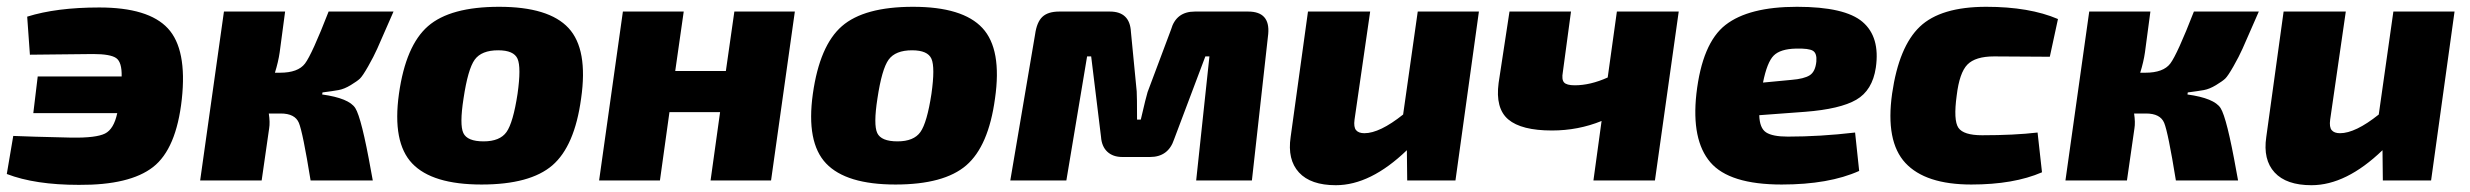

<svg xmlns="http://www.w3.org/2000/svg" viewBox="-28 -531 7268 565"><path d="M60 -370 52 -482Q138 -509 264 -509Q409 -509 466 -447.5Q523 -386 507 -239Q491 -93 422.5 -39.5Q354 14 204 13Q75 13 -8 -19L11 -131Q53 -129 183 -126Q255 -125 281 -138Q307 -151 317 -198H70L83 -306H330Q331 -348 314 -360Q297 -372 246 -372Z M921 -259 920 -253Q999 -242 1017.5 -213Q1036 -184 1064 -27Q1067 -9 1069 0H886Q863 -142 851.5 -169.5Q840 -197 798 -197H763Q767 -171 764 -153L742 0H561L631 -497H811L795 -377Q791 -349 781 -317H796Q849 -317 869.5 -344Q890 -371 939 -497H1130Q1125 -486 1116 -465Q1092 -410 1082 -387.5Q1072 -365 1055.5 -336Q1039 -307 1031 -299.5Q1023 -292 1004 -280.5Q985 -269 968.5 -266Q952 -263 921 -259Z M1441 -511Q1587 -511 1645 -448.5Q1703 -386 1682 -241Q1663 -101 1597.5 -44.5Q1532 12 1389 12Q1244 12 1185 -50Q1126 -112 1146 -255Q1166 -397 1231.5 -454Q1297 -511 1441 -511ZM1438 -383Q1389 -383 1369 -355.5Q1349 -328 1336 -241Q1324 -164 1335.5 -139.5Q1347 -115 1395 -115Q1443 -115 1462.5 -142.5Q1482 -170 1495 -255Q1506 -333 1495 -358Q1484 -383 1438 -383Z M2311 -497 2241 0H2063L2091 -201H1942L1914 0H1735L1805 -497H1984L1959 -322H2108L2133 -497Z M2659 -511Q2805 -511 2863 -448.5Q2921 -386 2900 -241Q2881 -101 2815.5 -44.5Q2750 12 2607 12Q2462 12 2403 -50Q2344 -112 2364 -255Q2384 -397 2449.5 -454Q2515 -511 2659 -511ZM2656 -383Q2607 -383 2587 -355.5Q2567 -328 2554 -241Q2542 -164 2553.5 -139.5Q2565 -115 2613 -115Q2661 -115 2680.5 -142.5Q2700 -170 2713 -255Q2724 -333 2713 -358Q2702 -383 2656 -383Z M3488 -497H3645Q3710 -497 3704 -431L3656 0H3492L3531 -365H3519L3427 -121Q3410 -69 3356 -69H3275Q3247 -69 3230.5 -84.5Q3214 -100 3212 -128L3183 -365H3171L3110 0H2945L3018 -430Q3023 -466 3039.5 -481.5Q3056 -497 3089 -497H3238Q3297 -497 3300 -437L3317 -262Q3318 -248 3318 -179H3329Q3345 -248 3349 -260L3418 -444Q3433 -497 3488 -497Z M4324 -497 4255 0H4113L4112 -89Q4005 14 3903 14Q3829 14 3794.5 -23.5Q3760 -61 3770 -128L3821 -497H4004L3958 -179Q3955 -157 3962.5 -148Q3970 -139 3987 -139Q4032 -139 4101 -194L4144 -497Z M4912 -497 4842 0H4661L4685 -175Q4616 -147 4539 -147Q4449 -147 4410.5 -179.5Q4372 -212 4382 -287L4414 -497H4595L4571 -319Q4567 -297 4574.5 -288.5Q4582 -280 4606 -280Q4652 -280 4703 -303L4730 -497Z M5431 -141 5443 -28Q5354 12 5215 12Q5061 12 5005 -53.5Q4949 -119 4964 -255Q4981 -404 5049.5 -457.5Q5118 -511 5260 -511Q5401 -511 5453 -466.5Q5505 -422 5492 -332Q5482 -265 5434.5 -237.5Q5387 -210 5284 -202L5149 -192Q5150 -154 5169 -141.5Q5188 -129 5233 -129Q5328 -129 5431 -141ZM5160 -288 5244 -296Q5281 -299 5297.5 -309.5Q5314 -320 5317 -350Q5319 -374 5307 -381.5Q5295 -389 5257 -388Q5211 -387 5191.5 -367.5Q5172 -348 5160 -288Z M5968 -141 5981 -24Q5898 12 5773 12Q5638 12 5579 -51.5Q5520 -115 5540 -256Q5560 -394 5621.5 -452.5Q5683 -511 5817 -511Q5944 -511 6028 -475L6004 -364L5840 -365Q5785 -365 5761.5 -341Q5738 -317 5730 -250Q5720 -177 5735 -155Q5750 -133 5805 -133Q5899 -133 5968 -141Z M6410 -259 6409 -253Q6488 -242 6506.5 -213Q6525 -184 6553 -27Q6556 -9 6558 0H6375Q6352 -142 6340.5 -169.5Q6329 -197 6287 -197H6252Q6256 -171 6253 -153L6231 0H6050L6120 -497H6300L6284 -377Q6280 -349 6270 -317H6285Q6338 -317 6358.5 -344Q6379 -371 6428 -497H6619Q6614 -486 6605 -465Q6581 -410 6571 -387.5Q6561 -365 6544.5 -336Q6528 -307 6520 -299.5Q6512 -292 6493 -280.5Q6474 -269 6457.5 -266Q6441 -263 6410 -259Z M7195 -497 7126 0H6984L6983 -89Q6876 14 6774 14Q6700 14 6665.5 -23.5Q6631 -61 6641 -128L6692 -497H6875L6829 -179Q6826 -157 6833.5 -148Q6841 -139 6858 -139Q6903 -139 6972 -194L7015 -497Z"/></svg>

Font: Exo 2.0 Extra Bold
Style: Italic
Weight: 800
Italic angle: -8°
Designer: Natanael Gama
Version: Version 1.001;PS 001.001;hotconv 1.0.70;makeotf.lib2.5.58329